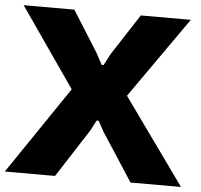

<svg xmlns="http://www.w3.org/2000/svg" viewBox="-66 -794 887 849"><g transform="rotate(5 377.0 -370.0)"><path d="M249 -388 5 -740H230L343 -560L372 -507H380L408 -560L525 -740H747L495 -381L768 0H544L405 -214L380 -260H371L347 -214L209 0H-14Z"/></g></svg>

Font: Encode Sans Normal
Style: ExtraBold
Weight: 800
Designer: Pablo Impallari, Andres Torresi
Foundry: Pablo Impallari, Andres Torresi
Version: Version 1.000; ttfautohint (v1.00) -l 8 -r 50 -G 200 -x 14 -